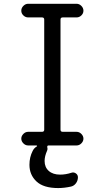

<svg xmlns="http://www.w3.org/2000/svg" viewBox="-20 -750 540 990"><path d="M196.3 -70.3Q208 -70.3 208 -81.1V-649.4Q208 -660.2 196.3 -660.2H125Q111.3 -660.2 100.6 -670.4Q89.8 -680.7 89.8 -694.8Q89.8 -709 100.6 -719.7Q111.3 -730.5 125 -730.5H375Q388.7 -730.5 399.4 -719.7Q410.2 -709 410.2 -694.8Q410.2 -680.7 399.4 -670.4Q388.7 -660.2 375 -660.2H303.7Q292 -660.2 292 -649.4V-81.1Q292 -70.3 303.7 -70.3H375Q388.7 -70.3 399.4 -59.6Q410.2 -48.8 410.2 -35.2Q410.2 -21.5 399.4 -10.7Q388.7 0 375 0H230.5Q222.7 0 223.6 8.8Q226.6 18.6 222.7 27.3Q210 55.7 210 80.1Q210 112.3 231.4 131.3Q252.9 150.4 290 150.4Q319.3 150.4 348.6 140.6Q360.4 136.7 371.1 144Q381.8 151.4 381.8 164.1Q381.8 180.7 372.1 194.3Q362.3 208 346.7 211.9Q311.5 219.7 280.3 219.7Q204.1 219.7 168 185.5Q131.8 151.4 131.8 99.6Q131.8 60.5 148.4 28.3Q155.3 13.7 169.9 4.9Q171.9 3.9 170.9 2Q169.9 0 168 0H125Q111.3 0 100.6 -10.7Q89.8 -21.5 89.8 -35.2Q89.8 -48.8 100.6 -59.6Q111.3 -70.3 125 -70.3Z"/></svg>

Font: Rounded-X Mgen+ 1m regular
Style: Regular
Weight: 400
Designer: [Source Han Sans]
Ryoko NISHIZUKA  (kana & ideographs); Paul D. Hunt (Latin, Greek & Cyrillic); Wenlong ZHANG  (bopomofo
Version: Version 1.059.20150602